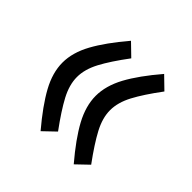

<svg xmlns="http://www.w3.org/2000/svg" viewBox="-129 -574 706 706"><g transform="rotate(45 224.0 -221.0)"><path d="M217.8 -29.8Q171.9 -92.3 148.4 -136.5Q125 -180.7 125 -220.7Q125 -260.7 148.2 -304.7Q171.4 -348.6 217.8 -410.6L171.4 -455.6Q110.8 -384.3 80.3 -328.6Q49.8 -272.9 49.8 -220.7Q49.8 -168.5 80.3 -112.8Q110.8 -57.1 171.4 14.6ZM390.1 -29.8Q344.2 -92.3 320.8 -136.5Q297.4 -180.7 297.4 -220.7Q297.4 -260.7 320.6 -304.7Q343.8 -348.6 390.1 -410.6L343.8 -455.6Q283.2 -384.8 252.9 -328.9Q222.7 -272.9 222.7 -220.7Q222.7 -168.5 252.9 -112.5Q283.2 -56.6 343.8 14.6Z"/></g></svg>

Font: Vazirmatn NL
Style: Regular
Weight: 400
Designer: Saber Rastikerdar
Foundry: Saber Rastikerdar
Version: Version 33.003